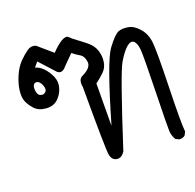

<svg xmlns="http://www.w3.org/2000/svg" viewBox="-111 -411 724 714"><g transform="rotate(-20 250.5 -53.5)"><path d="M482.4 202.1 468.8 195.3Q459 178.7 458 160.2Q457 141.6 460.4 2.4Q463.9 -136.7 461.4 -161.6Q459 -186.5 448.7 -195.8Q438.5 -205.1 421.4 -191.4Q404.3 -177.7 382.8 -141.6Q361.3 -105.5 271.5 172.9Q257.8 194.3 239.3 191.4Q220.7 188.5 216.3 165.5Q211.9 142.6 211.9 -103.5Q206.1 -135.7 225.6 -143.6Q263.7 -162.1 260.7 -185.5Q257.8 -209 242.7 -217.8Q227.5 -226.6 214.8 -237.3L176.8 -199.2Q154.3 -170.9 134.8 -196.3L85 -251L69.3 -232.4Q86.9 -227.5 101.6 -211.9Q116.2 -196.3 125.5 -174.8Q134.8 -153.3 127.9 -129.9Q121.1 -106.4 103 -89.8Q85 -73.2 56.2 -75.7Q27.3 -78.1 11.7 -95.7Q-3.9 -113.3 -10.3 -129.9Q-16.6 -146.5 -13.2 -172.9Q-9.8 -199.2 2.9 -228Q15.6 -256.8 33.7 -274.9Q51.8 -293 67.4 -303.7Q83 -314.5 100.6 -307.6L157.2 -258.8Q175.8 -279.3 198.2 -293.9Q217.8 -304.7 226.1 -295.9Q234.4 -287.1 250 -275.9Q265.6 -264.6 285.6 -248.5Q305.7 -232.4 313 -210Q320.3 -187.5 316.9 -165Q313.5 -142.6 298.3 -127.9Q283.2 -113.3 263.7 -98.6L262.7 68.4Q330.1 -164.1 361.3 -206.1Q392.6 -248 408.7 -253.4Q424.8 -258.8 446.8 -254.9Q468.8 -251 488.8 -228Q508.8 -205.1 512.7 -170.9Q516.6 -136.7 512.7 6.3Q508.8 149.4 512.7 181.6L505.9 195.3Q497.1 203.1 482.4 202.1ZM70.3 -130.9Q81.1 -136.7 78.1 -150.9Q75.2 -165 66.9 -173.8Q58.6 -182.6 48.8 -178.2Q39.1 -173.8 40.5 -153.8Q42 -133.8 53.2 -129.9Q64.5 -126 70.3 -130.9Z"/></g></svg>

Font: NaikaiFont
Style: Regular
Weight: 400
Version: Version 1.67